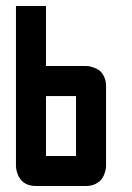

<svg xmlns="http://www.w3.org/2000/svg" viewBox="-20 -620 440 640"><path d="M33.2 -66.9V-600.1H133.3V-399.9H266.6Q269.5 -399.9 273.9 -399.7Q278.3 -399.4 289.8 -395.8Q301.3 -392.1 310.1 -386Q318.8 -379.9 326.2 -366Q333.5 -352.1 333.5 -333.5V-66.9Q333.5 -64 333 -59.6Q332.5 -55.2 329.1 -43.7Q325.7 -32.2 319.3 -23.4Q313 -14.6 299.1 -7.3Q285.2 0 266.6 0H100.1Q50.3 0 36.6 -45.9Q33.2 -57.6 33.2 -66.9ZM133.3 -100.1H233.4V-299.8H133.3Z"/></svg>

Font: Malkor
Style: Bold
Weight: 700
Version: Version 1.3